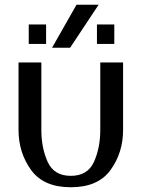

<svg xmlns="http://www.w3.org/2000/svg" viewBox="-20 -773 596 808"><path d="M58 -226Q58 -131 110.5 -58Q163 15 278 15Q393 15 445.5 -58Q498 -131 498 -226V-510H402V-226Q402 -151 375.5 -92Q349 -33 278 -33Q207 -33 180.5 -92Q154 -151 154 -226V-510H58ZM395 -753H302L199 -572H275ZM388 -588H461V-670H388ZM101 -588H174V-670H101Z"/></svg>

Font: LXGW Marker Gothic
Style: Regular
Weight: 400
Version: Version 1.001